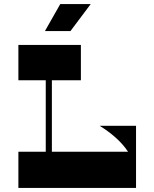

<svg xmlns="http://www.w3.org/2000/svg" viewBox="-20 -920 756 940"><path d="M424 -900H275L200 -768H325ZM468 -304C520 -272 573 -229 607 -177H234V-527H376V-700H70V-527H204V-177H70V0H646V-304Z"/></svg>

Font: Space Cowgirl Black
Style: Regular
Weight: 900
Designer: Valery Marier
Foundry: Valery Marier
Version: Version 1.000;hotconv 1.0.109;makeotfexe 2.5.65596